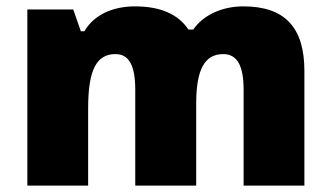

<svg xmlns="http://www.w3.org/2000/svg" viewBox="-20 -583 1040 603"><path d="M936 0V-359.9C936 -496.6 875 -563 744.1 -563C677.2 -563 618.2 -535.6 586.9 -490.2H571.8C539.6 -538.6 483.4 -563 403.8 -563C333 -563 274.4 -535.6 245.1 -484.9H233.9L210 -553.2H65.9V0H256.8V-242.2C256.8 -363.3 282.7 -413.1 342.8 -413.1C386.2 -413.1 404.8 -375.5 404.8 -300.8V0H596.2V-257.8C596.2 -364.7 622.6 -413.1 681.2 -413.1C725.6 -413.1 745.1 -375.5 745.1 -300.8V0Z"/></svg>

Font: Sahel Black
Style: Bold
Weight: 900
Foundry: Saber Rastikerdar (saber.rastikerdar@gmail.com)
Version: Version 3.4.0